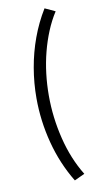

<svg xmlns="http://www.w3.org/2000/svg" viewBox="-100 -850 538 1011"><g transform="rotate(-10 168.5 -345.0)"><path d="M215 115Q153 13 122 -105.8Q91 -224.5 91 -346Q91 -427 104.8 -507Q118.5 -587 146 -662.2Q173.5 -737.5 215 -805L270 -779.5Q242 -736 221 -685Q200 -634 185.8 -578.8Q171.5 -523.5 164.5 -465.2Q157.5 -407 157.5 -348Q157.5 -230.5 185.8 -116Q214 -1.5 270 89.5Z"/></g></svg>

Font: Geologica Cursive ExtraLight
Style: Regular
Weight: 250
Designer: Sindre Bremnes, Frode Helland
Foundry: Monokrom Skriftforlag AS
Version: Version 1.010;gftools[0.9.28]